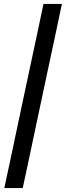

<svg xmlns="http://www.w3.org/2000/svg" viewBox="-20 -802 336 980"><path d="M2 158Q21 70 38 -10Q55 -90 72 -171L132 -453Q149.5 -534 166.5 -614.2Q183.5 -694.5 202 -782H296Q277.5 -694.5 260.5 -614.2Q243.5 -534 226 -453L166 -171Q149 -90 132 -10Q115 70 96 158Z"/></svg>

Font: Commissioner Medium
Style: Italic
Weight: 500
Italic angle: -12°
Designer: Kostas Bartsokas
Foundry: Kostas Bartsokas
Version: Version 1.000; ttfautohint (v1.8.3)